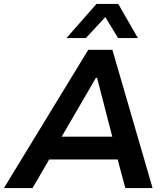

<svg xmlns="http://www.w3.org/2000/svg" viewBox="-38 -959 859 979"><path d="M-18 0 412 -705H535L740 0H601L548 -198L599 -146H177L243 -198L128 0ZM451 -562 259 -232 239 -262H574L542 -233L457 -562ZM301 -765 454 -939H565L665 -765H564L499 -872L400 -765Z"/></svg>

Font: Nunito Sans 6pt
Style: Bold Italic
Weight: 700
Italic angle: -9°
Version: Version 3.101;gftools[0.9.27]